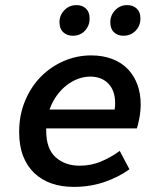

<svg xmlns="http://www.w3.org/2000/svg" viewBox="-20 -720 640 752"><path d="M269 12Q221 12 182 -1.5Q143 -15 114.5 -42Q86 -69 70.5 -109Q55 -149 55 -203Q55 -269 78 -324.5Q101 -380 140 -419.5Q179 -459 230 -481Q281 -503 337 -503Q383 -503 419.5 -489Q456 -475 480.5 -449.5Q505 -424 518 -389Q531 -354 531 -312Q531 -283 525.5 -255.5Q520 -228 516 -217H161V-208Q161 -137 198 -104Q235 -71 292 -71Q337 -71 376 -87.5Q415 -104 449 -129L487 -57Q446 -27 390 -7.5Q334 12 269 12ZM333 -420Q310 -420 286.5 -411.5Q263 -403 241.5 -386.5Q220 -370 202.5 -346Q185 -322 174 -291H429Q430 -297 430.5 -303Q431 -309 431 -315Q431 -365 404.5 -392.5Q378 -420 333 -420ZM265 -580Q243 -580 228 -593.5Q213 -607 213 -633Q213 -660 232 -680Q251 -700 280 -700Q302 -700 316.5 -686.5Q331 -673 331 -648Q331 -619 312.5 -599.5Q294 -580 265 -580ZM463 -580Q441 -580 426.5 -593.5Q412 -607 412 -633Q412 -660 431 -680Q450 -700 478 -700Q501 -700 515.5 -686.5Q530 -673 530 -648Q530 -619 511 -599.5Q492 -580 463 -580Z"/></svg>

Font: Source Code Pro Semibold
Style: Italic
Weight: 600
Italic angle: -11°
Monospace: yes
Designer: Paul D. Hunt, Teo Tuominen
Foundry: Adobe Systems Incorporated
Version: Version 1.050;PS 1.000;hotconv 16.6.51;makeotf.lib2.5.65220